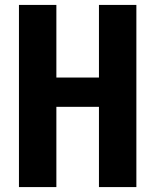

<svg xmlns="http://www.w3.org/2000/svg" viewBox="-20 -760 631 780"><path d="M382 0H534V-740H382V-445H209V-740H57V0H209V-326H382Z"/></svg>

Font: Glow Sans TC Compressed
Style: Bold
Weight: 700
Width: 2
Designer: Ryoko NISHIZUKA (kana, bopomofo & ideographs); Paul D. Hunt (Latin, Greek & Cyrillic); Sandoll Communications, Soo-young
Version: Version 0.93